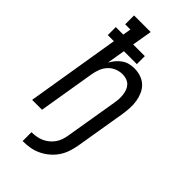

<svg xmlns="http://www.w3.org/2000/svg" viewBox="-286 -803 1071 1071"><g transform="rotate(45 250.0 -267.5)"><path d="M138 200V130Q156 130 174.5 127Q193 124 210.5 116.5Q228 109 243 97Q258 85 269.5 69Q281 53 287 35.5Q293 18 296 0L348 -312Q351 -329 352 -346Q353 -363 351 -379Q349 -395 343.5 -410Q338 -425 327.5 -436Q317 -447 301.5 -452.5Q286 -458 269 -458Q246 -458 223.5 -449Q201 -440 184.5 -422Q168 -404 159.5 -382Q151 -360 147 -337L91 0H13L104 -554H56V-617H115L123 -665H82V-735H213L193 -617H285V-554H183L165 -446Q175 -464 188 -479.5Q201 -495 218 -507Q235 -519 254.5 -523.5Q274 -528 293 -528Q320 -528 344.5 -519.5Q369 -511 386.5 -494Q404 -477 414 -454Q424 -431 428 -405.5Q432 -380 430.5 -353.5Q429 -327 425 -301L375 0Q370 27 361 54Q352 81 335.5 105Q319 129 296 148Q273 167 247 179Q221 191 193.5 195.5Q166 200 138 200Z"/></g></svg>

Font: Iosevka Gothic
Style: Italic
Weight: 400
Italic angle: -9°
Monospace: yes
Designer: Belleve Invis
Foundry: Belleve Invis
Version: Version 15.5.1; ttfautohint (v1.8.4)